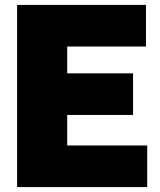

<svg xmlns="http://www.w3.org/2000/svg" viewBox="-20 -760 650 780"><path d="M49.5 0V-740H573V-571H253V-462H520.5V-293H253V-169H578V0Z"/></svg>

Font: Encode Sans SemiCondensed SemiCondensed Black
Style: Regular
Weight: 900
Width: 4
Designer: Multiple Designers
Foundry: Impallari Type
Version: Version 3.000; ttfautohint (v1.8.3) -l 8 -r 50 -G 200 -x 14 